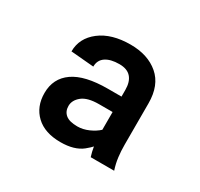

<svg xmlns="http://www.w3.org/2000/svg" viewBox="-93 -838 642 616"><g transform="rotate(30 228.5 -530.0)"><path d="M288.6 -420.9V-586.9Q288.6 -617.2 274.4 -633.3Q260.3 -649.4 231 -649.4Q198.7 -649.4 180.4 -637Q162.1 -624.5 162.1 -600.6L77.1 -607.9Q77.1 -657.2 119.1 -689.5Q161.1 -721.7 231 -721.7Q295.4 -721.7 335 -687.7Q374.5 -653.8 374.5 -586.9V-433.6Q374.5 -410.6 377.2 -388.7Q379.9 -366.7 387.2 -344.7H300.3Q294.9 -361.3 291.7 -381.1Q288.6 -400.9 288.6 -420.9ZM310.1 -562.5V-505.4H238.3Q196.3 -505.4 176.3 -489.3Q156.2 -473.1 156.2 -451.7Q156.2 -431.6 169.9 -420.2Q183.6 -408.7 213.4 -408.7Q233.9 -408.7 254.4 -417.7Q274.9 -426.8 288.8 -439.7Q302.7 -452.6 302.7 -464.8L311.5 -407.2Q300.3 -383.8 271.5 -360.8Q242.7 -337.9 191.9 -337.9Q133.3 -337.9 101.1 -368.4Q68.8 -398.9 68.8 -449.2Q68.8 -503.4 111.1 -533Q153.3 -562.5 238.3 -562.5Z"/></g></svg>

Font: V-Inter
Style: Medium-500
Weight: 500
Designer: Rasmus Andersson
Foundry: rsms
Version: Version 4.000;git-4146feb